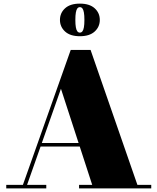

<svg xmlns="http://www.w3.org/2000/svg" viewBox="-20 -1040 869 1060"><path d="M192 -231V-250.5H483V-231ZM480 -764.5 738.5 -19.5H815V0H416.5V-19.5H489L316.5 -550L129.5 -19.5H235.5V0H14.5V-19.5H106.5L370.5 -764.5ZM421 -840Q367.5 -840 339.2 -866Q311 -892 311 -930Q311 -968.5 339.2 -994.2Q367.5 -1020 421 -1020Q474.5 -1020 502.8 -994.2Q531 -968.5 531 -930Q531 -892 502.8 -866Q474.5 -840 421 -840ZM421 -860Q429.5 -860 435 -867Q440.5 -874 443.2 -889.2Q446 -904.5 446 -930Q446 -955.5 443.2 -971Q440.5 -986.5 435 -993.5Q429.5 -1000.5 421 -1000.5Q412.5 -1000.5 407 -993.5Q401.5 -986.5 398.8 -971Q396 -955.5 396 -930Q396 -904.5 398.8 -889.2Q401.5 -874 407 -867Q412.5 -860 421 -860Z"/></svg>

Font: Bodoni Moda 11pt Black
Style: Regular
Weight: 900
Designer: Owen Earl
Foundry: indestructible type
Version: Version 2.004